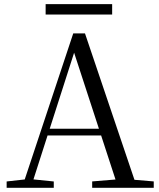

<svg xmlns="http://www.w3.org/2000/svg" viewBox="-20 -893 758 913"><path d="M197 -823.8V-873.3H513.3V-823.8ZM11.6 0V-30.1L110.1 -41.1H127.5L235.7 -30.1V0ZM84.4 0 328.3 -734.2H384.1L632.2 0H542.1L321.9 -674.6H342.1L338.3 -660.6L126.3 0ZM192.4 -248.8 195.9 -280.7H500.1L503.6 -248.8ZM418.3 0V-30.3L551.9 -41.3H580.7L711.1 -30.3V0Z"/></svg>

Font: Noto Serif SC ExtraLight
Style: Regular
Weight: 200
Designer: Ryoko NISHIZUKA 西塚涼子 (kana & ideographs); Frank Grießhammer (Latin, Greek & Cyrillic); Wenlong ZHANG 张文龙 (bopomofo); San
Foundry: Adobe
Version: Version 2.002-H1;hotconv 1.1.0;makeotfexe 2.6.0